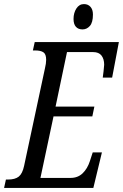

<svg xmlns="http://www.w3.org/2000/svg" viewBox="-37 -920 602 940"><path d="M-8 -41H2Q37 -41 55 -55.5Q73 -70 81 -108L183 -585Q189 -610 189 -627Q189 -655 175.5 -664Q162 -673 135 -673H124L133 -714H545L512 -540H466Q467 -545 470 -571Q473 -597 473 -603Q473 -631 460 -648Q447 -665 419 -665H291L235 -398H425L415 -350H225L161 -49H309Q344 -49 367.5 -71.5Q391 -94 403 -131L417 -174H462L420 0H-17ZM323 -827Q323 -857 337 -878.5Q351 -900 374 -900Q394 -900 406 -886.5Q418 -873 418 -849Q418 -810 403 -793Q388 -776 367 -776Q346 -776 334.5 -789Q323 -802 323 -827Z"/></svg>

Font: Noto Serif Cond
Style: Italic
Weight: 400
Width: 3
Italic angle: -12°
Designer: Monotype Design Team
Foundry: Monotype Imaging Inc.
Version: Version 1.001